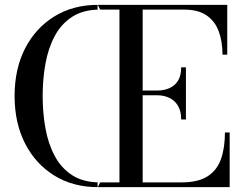

<svg xmlns="http://www.w3.org/2000/svg" viewBox="-20 -770 1010 790"><path d="M392 -730.5ZM155.5 -375Q155.5 -443 166.8 -506.8Q178 -570.5 204.8 -621Q231.5 -671.5 277.2 -701Q323 -730.5 392 -730.5L382.5 -750Q281 -750 203.8 -702.5Q126.5 -655 83.2 -570.8Q40 -486.5 40 -375Q40 -264 83.2 -179.5Q126.5 -95 203.8 -47.5Q281 0 382.5 0L392 -19.5Q323 -19.5 277.2 -49Q231.5 -78.5 204.8 -129Q178 -179.5 166.8 -243.2Q155.5 -307 155.5 -375ZM381.5 0V-19.5H471.5V-730.5H381.5V-750H915V-545H895.5Q895.5 -598.5 880.2 -640.5Q865 -682.5 830.2 -706.5Q795.5 -730.5 737 -730.5H567V-19.5H726.5Q795 -19.5 834 -44.5Q873 -69.5 889.2 -115.5Q905.5 -161.5 905.5 -225H925V0ZM725.5 -278.5Q725.5 -312 712.8 -334Q700 -356 677.5 -367Q655 -378 626.5 -378H543V-397.5H626.5Q655 -397.5 677.5 -407.5Q700 -417.5 712.8 -438.5Q725.5 -459.5 725.5 -493H745V-278.5Z"/></svg>

Font: Bodoni Moda
Style: Regular
Weight: 400
Designer: Owen Earl
Foundry: indestructible type
Version: Version 2.005